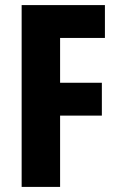

<svg xmlns="http://www.w3.org/2000/svg" viewBox="-20 -827 474 754"><path d="M216 -93H65V-807H392V-678H216V-502H380V-373H216Z"/></svg>

Font: Noto Sans Kannada UI ExtraCondensed ExtraBold
Style: Regular
Weight: 800
Width: 2
Designer: Jelle Bosma - Monotype Design Team
Foundry: Monotype Imaging Inc.
Version: Version 2.005; ttfautohint (v1.8.4.7-5d5b)